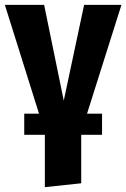

<svg xmlns="http://www.w3.org/2000/svg" viewBox="-25 -551 521 792"><path d="M334 -82H396V5H310V205L160 221V5H75V-82H136L-5 -531H157L238 -136L322 -531H476Z"/></svg>

Font: Fira Sans Condensed
Style: Bold
Weight: 700
Width: 3
Designer: bBox Type GmbH & Carrois Corporate GbR & Edenspiekermann AG
Foundry: bBox Type GmbH & Carrois Corporate GbR & Edenspiekermann AG
Version: Version 4.301